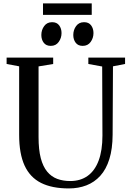

<svg xmlns="http://www.w3.org/2000/svg" viewBox="-20 -1074 751 1103"><path d="M375.5 8.5Q279 8.5 215.8 -23.2Q152.5 -55 121.2 -123Q90 -191 90 -299.5V-693L18 -706.5V-743H285.5V-706.5L201.5 -692.5V-287Q201.5 -214 214.2 -165.5Q227 -117 251 -88Q275 -59 308.5 -46.5Q342 -34 383.5 -34Q442.5 -34 483.8 -63.8Q525 -93.5 546.8 -151.8Q568.5 -210 568.5 -295.5L567 -692L487.5 -706.5V-743H698.5V-706.5L629 -693L627 -300Q626.5 -218.5 608.2 -160Q590 -101.5 556.2 -64.2Q522.5 -27 476.5 -9.2Q430.5 8.5 375.5 8.5ZM271 -810.5Q245 -810.5 231.2 -828.5Q217.5 -846.5 217.5 -873Q217.5 -902 233.8 -924.2Q250 -946.5 279 -946.5H280Q306.5 -946.5 320 -928.2Q333.5 -910 333.5 -884Q333.5 -855.5 317.2 -833Q301 -810.5 272 -810.5ZM454.5 -810.5Q428.5 -810.5 414.8 -828.5Q401 -846.5 401 -873Q401 -902 417.2 -924.2Q433.5 -946.5 462.5 -946.5H463.5Q490 -946.5 503.5 -928.2Q517 -910 517 -884Q517 -855.5 500.8 -833Q484.5 -810.5 455.5 -810.5ZM507 -1054.5V-988.5H227V-1054.5Z"/></svg>

Font: Merriweather 72pt
Style: Regular
Weight: 400
Version: Version 2.100